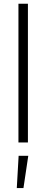

<svg xmlns="http://www.w3.org/2000/svg" viewBox="-20 -750 244 1011"><path d="M77.1 0Q77.1 -182.6 77.1 -730.5Q89.8 -730.5 127 -730.5Q127 -547.9 127 0Q114.3 0 77.1 0ZM103.5 240.2Q110.4 197.3 128.9 70.3Q116.2 70.3 78.1 70.3Q75.2 112.3 68.4 240.2Q77.1 240.2 103.5 240.2Z"/></svg>

Font: LeFont
Style: ExtraLight
Weight: 200
Designer: Leryon MEDIA
Version: Version 1.0